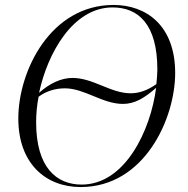

<svg xmlns="http://www.w3.org/2000/svg" viewBox="-20 -745 758 776"><path d="M306 11C564 11 688 -266 688 -450C688 -641 572 -725 439 -725C184 -725 54 -458 54 -266C54 -85 164 11 306 11ZM508 -368C427 -368 357 -430 273 -430C228 -430 182 -409 138 -370C172 -530 275 -715 435 -715C539 -715 616 -647 616 -464C616 -447 614 -424 612 -405C578 -381 544 -368 508 -368ZM310 1C209 1 126 -67 126 -251C126 -281 129 -320 136 -354C166 -376 202 -388 242 -388C322 -388 394 -325 477 -325C524 -325 563 -348 611 -390C589 -219 486 1 310 1Z"/></svg>

Font: Noto Serif Display Light
Style: Italic
Weight: 300
Italic angle: -12°
Designer: Monotype Design Team
Foundry: Monotype Imaging Inc.
Version: Version 2.009